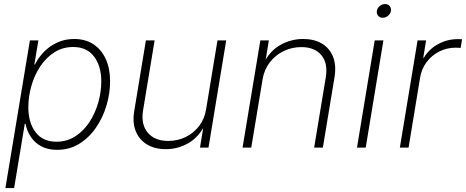

<svg xmlns="http://www.w3.org/2000/svg" viewBox="-20 -745 2352 969"><path d="M7.3 204.1 130.9 -541H173.8L153.3 -419.4H156.2Q174.3 -455.6 203.4 -484.9Q232.4 -514.2 270.8 -531.2Q309.1 -548.3 354.5 -548.3Q411.1 -548.3 451.7 -521.5Q492.2 -494.6 513.9 -446.8Q535.6 -398.9 535.6 -335Q535.6 -273.4 517.3 -212.2Q499 -150.9 464.1 -100.3Q429.2 -49.8 379.9 -19.3Q330.6 11.2 268.1 11.2Q221.2 11.2 188.2 -6.6Q155.3 -24.4 135.5 -54.4Q115.7 -84.5 108.9 -120.1H105L51.3 204.1ZM264.6 -29.8Q317.9 -29.8 359.9 -56.9Q401.9 -84 431.2 -128.7Q460.4 -173.3 475.8 -227.1Q491.2 -280.8 491.2 -334Q491.2 -411.6 454.6 -459.7Q418 -507.8 349.6 -507.8Q295.9 -507.8 253.9 -480.7Q211.9 -453.6 182.6 -409.2Q153.3 -364.7 138.2 -310.8Q123 -256.8 123 -203.6Q123 -126 159.4 -77.9Q195.8 -29.8 264.6 -29.8Z M816.9 7.8Q761.7 7.8 722.4 -15.6Q683.1 -39.1 665.3 -82.5Q647.5 -126 657.7 -186L716.3 -541H760.3L702.1 -188.5Q690.4 -117.7 725.6 -75.7Q760.7 -33.7 829.1 -33.7Q876 -33.7 916.5 -53.2Q957 -72.8 984.6 -108.6Q1012.2 -144.5 1020 -192.4L1077.6 -541H1121.6L1032.2 0H989.3L1009.3 -121.6H1017.6Q986.3 -55.2 932.6 -23.7Q878.9 7.8 816.9 7.8Z M1305.7 -347.2 1248 0H1204.1L1293.9 -541H1336.9L1316.9 -418.9L1308.1 -419.9Q1338.9 -486.3 1393.6 -517.3Q1448.2 -548.3 1509.8 -548.3Q1565.9 -548.3 1605 -524.9Q1644 -501.5 1661.1 -457.8Q1678.2 -414.1 1668 -354L1609.4 0H1565.4L1624 -353.5Q1636.2 -424.8 1602.3 -466.1Q1568.4 -507.3 1500.5 -507.3Q1453.1 -507.3 1411.9 -487.3Q1370.6 -467.3 1342.3 -431.2Q1314 -395 1305.7 -347.2Z M1781.7 0 1871.1 -541H1915L1825.7 0ZM1911.6 -655.3Q1897 -655.3 1888.4 -665.5Q1879.9 -675.8 1881.8 -689.9Q1884.3 -704.6 1896.5 -714.6Q1908.7 -724.6 1923.3 -724.6Q1938 -724.6 1946.5 -714.6Q1955.1 -704.6 1953.1 -689.9Q1950.7 -675.8 1938.5 -665.5Q1926.3 -655.3 1911.6 -655.3Z M1998 0 2087.4 -541H2130.4L2116.2 -454.1H2119.6Q2144.5 -496.6 2190.4 -522Q2236.3 -547.4 2290 -547.4Q2296.4 -547.4 2301.5 -547.4Q2306.6 -547.4 2312 -546.9L2304.7 -502.9Q2301.3 -503.4 2294.7 -503.9Q2288.1 -504.4 2279.8 -504.4Q2235.4 -504.4 2197 -485.1Q2158.7 -465.8 2133.1 -431.6Q2107.4 -397.5 2100.1 -353L2042 0Z"/></svg>

Font: Inter 17pt ExtraLight
Style: Italic
Weight: 250
Italic angle: -9.3988°
Version: Version 4.001;git-66647c0bb